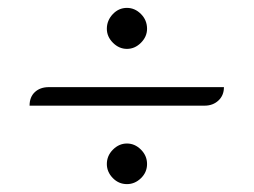

<svg xmlns="http://www.w3.org/2000/svg" viewBox="-20 -536 643 487"><path d="M251 -463Q251 -484 266 -500Q281 -516 302 -516Q322 -516 337.5 -500.5Q353 -485 353 -463Q353 -443 337.5 -427.5Q322 -412 302 -412Q282 -412 266.5 -427.5Q251 -443 251 -463ZM104 -315H548Q548 -294 534 -281Q520 -268 499 -268H55Q55 -290 68.5 -302.5Q82 -315 104 -315ZM251 -120Q251 -141 266.5 -156.5Q282 -172 302 -172Q322 -172 337.5 -156.5Q353 -141 353 -120Q353 -99 337.5 -84Q322 -69 302 -69Q281 -69 266 -84.5Q251 -100 251 -120Z"/></svg>

Font: K2D Thin
Style: Regular
Weight: 100
Designer: Katatrad Aksorn Co.,Ltd.
Foundry: Cadson Demak Co.,Ltd.
Version: Version 1.000; ttfautohint (v1.6)